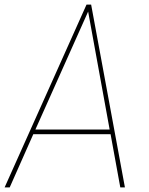

<svg xmlns="http://www.w3.org/2000/svg" viewBox="-34 -810 644 830"><path d="M506 0H486L444 -230H110L8 0H-14L340 -790H360ZM440 -250 347 -760 119 -250Z"/></svg>

Font: Tanohe Sans Thin
Style: Italic
Weight: 100
Designer: Village Type and Design LLC & Cristiano Sobral
Foundry: Cooper Hewitt Smithsonian Design Museum
Version: Version 1.00;September 29, 2021;FontCreator 13.0.0.2655 64-b